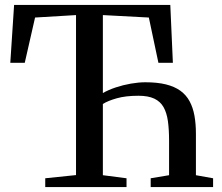

<svg xmlns="http://www.w3.org/2000/svg" viewBox="-20 -763 906 783"><path d="M164.5 0V-36L290 -49V-701.5L123 -691.5L81 -507H22L37.5 -743H674.5L685 -507H626L587 -691.5L399.5 -701.5V-383.5Q422 -396.5 452 -406.5Q482 -416.5 513.8 -422Q545.5 -427.5 572.5 -427.5Q621.5 -427.5 656.8 -418.8Q692 -410 715.8 -392.8Q739.5 -375.5 753.2 -350Q767 -324.5 773 -291.2Q779 -258 779 -217V-48.5L849 -36V0H594.5V-36L669.5 -48.5V-189.5Q669.5 -234.5 664.8 -268.8Q660 -303 647 -326Q634 -349 609.2 -360.8Q584.5 -372.5 544.5 -372.5Q492.5 -372.5 456.2 -362.2Q420 -352 399.5 -339V-48.5L496 -36V0Z"/></svg>

Font: Merriweather 72pt
Style: Regular
Weight: 400
Version: Version 2.100